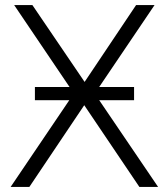

<svg xmlns="http://www.w3.org/2000/svg" viewBox="-20 -739 666 759"><path d="M22 0 279 -380 280 -358 36 -719H108L320 -407H309L518 -719H591L347 -358V-380L605 0H531L305 -335H321L96 0ZM118 -343V-395H510V-343Z"/></svg>

Font: Nunitoga
Style: Light
Weight: 300
Designer: Vernon Adams
Foundry: Vernon Adams
Version: Version 1.0